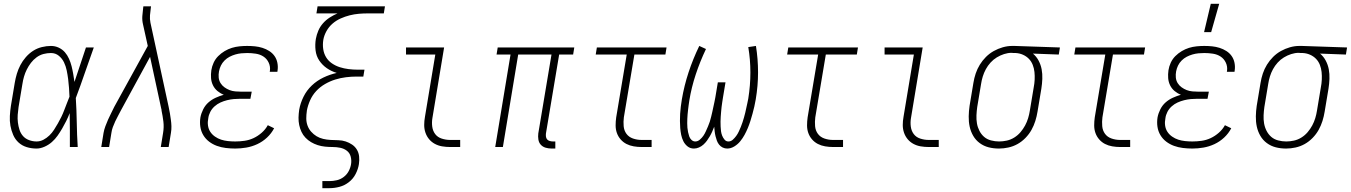

<svg xmlns="http://www.w3.org/2000/svg" viewBox="-20 -768 7057 1003"><path d="M171 8Q144 8 119.5 0.5Q95 -7 77 -23.5Q59 -40 49 -63Q39 -86 34.5 -111Q30 -136 31.5 -162.5Q33 -189 37 -215L57 -335Q61 -359 68 -382.5Q75 -406 86.5 -428Q98 -450 115 -469.5Q132 -489 153 -502.5Q174 -516 198.5 -522Q223 -528 246 -528Q268 -528 287 -519Q306 -510 319 -495Q332 -480 340.5 -461Q349 -442 354 -422Q359 -402 362.5 -381.5Q366 -361 369 -340Q384 -385 399 -430Q414 -475 429 -520H470Q446 -454 423.5 -388Q401 -322 376 -256Q380 -193 381 -128.5Q382 -64 386 0H345Q345 -44 345 -88Q345 -132 344 -177Q336 -156 326 -136Q316 -116 305 -97Q294 -78 281 -59.5Q268 -41 251 -26Q234 -11 212.5 -1.5Q191 8 171 8ZM171 -29Q190 -29 207 -38Q224 -47 238 -60.5Q252 -74 262.5 -90.5Q273 -107 282.5 -123.5Q292 -140 300.5 -157.5Q309 -175 315.5 -192.5Q322 -210 329 -227.5Q336 -245 343 -263Q342 -286 340.5 -309Q339 -332 336 -355Q333 -378 328.5 -400Q324 -422 314.5 -442Q305 -462 287.5 -476.5Q270 -491 246 -491Q227 -491 207.5 -486Q188 -481 171 -468.5Q154 -456 141.5 -439.5Q129 -423 120 -405Q111 -387 105.5 -368Q100 -349 97 -329L77 -209Q74 -189 72.5 -168.5Q71 -148 73.5 -128Q76 -108 82 -89.5Q88 -71 100.5 -57Q113 -43 132 -36Q151 -29 171 -29Z M509 0 521 -74Q524 -91 530.5 -108.5Q537 -126 544.5 -143Q552 -160 560.5 -176.5Q569 -193 577 -210L752 -528L727 -641Q722 -662 723.5 -684Q725 -706 728 -728L729 -735H769L768 -728Q765 -708 763.5 -688Q762 -668 766 -649L861 -210Q865 -193 867.5 -176.5Q870 -160 872.5 -143Q875 -126 875.5 -108.5Q876 -91 873 -74L861 0H820L832 -74Q837 -104 833.5 -133Q830 -162 824 -190V-191Q824 -194 823.5 -196.5Q823 -199 822 -202L764 -471L612 -192Q605 -178 597 -163.5Q589 -149 582 -134Q575 -119 569.5 -104Q564 -89 562 -74L550 0Z M1209 8Q1184 8 1159.5 5Q1135 2 1113 -6Q1091 -14 1072.5 -28Q1054 -42 1042 -62Q1030 -82 1026.5 -106Q1023 -130 1027 -155Q1031 -176 1041.5 -197Q1052 -218 1069 -233Q1086 -248 1107 -257.5Q1128 -267 1149 -273Q1131 -280 1116 -292.5Q1101 -305 1092.5 -322.5Q1084 -340 1082.5 -360Q1081 -380 1084 -401Q1087 -421 1096 -440.5Q1105 -460 1120 -475Q1135 -490 1153.5 -501Q1172 -512 1191.5 -518Q1211 -524 1231.5 -526Q1252 -528 1271 -528Q1292 -528 1312 -526Q1332 -524 1351 -518Q1370 -512 1386.5 -501.5Q1403 -491 1414 -475.5Q1425 -460 1429 -440Q1433 -420 1430 -400L1429 -393H1389L1390 -398Q1393 -421 1383.5 -441Q1374 -461 1356.5 -472.5Q1339 -484 1316.5 -487.5Q1294 -491 1271 -491Q1256 -491 1240.5 -489.5Q1225 -488 1209.5 -483.5Q1194 -479 1179.5 -471.5Q1165 -464 1153 -452Q1141 -440 1134 -425.5Q1127 -411 1124 -395Q1121 -379 1122.5 -363Q1124 -347 1132 -334Q1140 -321 1152.5 -312Q1165 -303 1179 -297.5Q1193 -292 1209.5 -290.5Q1226 -289 1242 -289H1295L1288 -252H1235Q1218 -252 1201 -250.5Q1184 -249 1166 -244.5Q1148 -240 1131.5 -232.5Q1115 -225 1101 -212.5Q1087 -200 1078.5 -183.5Q1070 -167 1068 -150Q1064 -131 1066.5 -112.5Q1069 -94 1078.5 -79.5Q1088 -65 1103 -54.5Q1118 -44 1135 -38.5Q1152 -33 1171 -31Q1190 -29 1209 -29Q1233 -29 1257.5 -32.5Q1282 -36 1304.5 -46.5Q1327 -57 1347 -74.5Q1367 -92 1379 -114L1412 -98Q1398 -71 1375 -49.5Q1352 -28 1324 -15Q1296 -2 1266.5 3Q1237 8 1209 8Z M1664 215V178H1701Q1720 178 1739.5 173.5Q1759 169 1775.5 156.5Q1792 144 1801.5 126Q1811 108 1814 89Q1817 69 1812 50Q1807 31 1792 19.5Q1777 8 1757.5 4Q1738 0 1718 0Q1698 0 1678 -2Q1658 -4 1639.5 -10Q1621 -16 1605 -25.5Q1589 -35 1576 -48.5Q1563 -62 1555 -79Q1547 -96 1543 -115Q1539 -134 1539.5 -154Q1540 -174 1543 -195Q1549 -229 1565.5 -262.5Q1582 -296 1609 -321.5Q1636 -347 1669.5 -363Q1703 -379 1739 -387Q1710 -396 1687 -412Q1664 -428 1648 -451.5Q1632 -475 1628.5 -505Q1625 -535 1630 -565Q1634 -587 1643 -608Q1652 -629 1667.5 -646.5Q1683 -664 1702.5 -676.5Q1722 -689 1743 -698H1633L1639 -735H1991L1985 -698H1901Q1878 -698 1854.5 -696Q1831 -694 1807 -688Q1783 -682 1759.5 -671.5Q1736 -661 1717 -644.5Q1698 -628 1685.5 -605.5Q1673 -583 1669 -560Q1665 -535 1668.5 -511.5Q1672 -488 1683.5 -469Q1695 -450 1714 -437Q1733 -424 1755 -417Q1777 -410 1801 -407Q1825 -404 1849 -404H1884L1878 -368H1843Q1815 -368 1787 -364.5Q1759 -361 1731.5 -352.5Q1704 -344 1678 -329Q1652 -314 1632 -292.5Q1612 -271 1600 -244Q1588 -217 1583 -190V-189Q1580 -169 1580 -149.5Q1580 -130 1586.5 -112Q1593 -94 1605.5 -80Q1618 -66 1633.5 -56.5Q1649 -47 1668 -42.5Q1687 -38 1707 -37Q1727 -36 1747.5 -35.5Q1768 -35 1786 -29Q1804 -23 1819.5 -12.5Q1835 -2 1844.5 14Q1854 30 1856 49.5Q1858 69 1855 89Q1851 115 1838 140.5Q1825 166 1802.5 183.5Q1780 201 1753.5 208Q1727 215 1701 215Z M2332 0Q2310 0 2289.5 -3.5Q2269 -7 2251.5 -16.5Q2234 -26 2221.5 -41Q2209 -56 2202.5 -75Q2196 -94 2196 -115Q2196 -136 2200 -158L2254 -483H2101V-520H2300L2239 -152Q2235 -129 2238 -106.5Q2241 -84 2253.5 -67.5Q2266 -51 2287.5 -44Q2309 -37 2331 -37H2384V0Z M2862 8Q2845 8 2830 3.5Q2815 -1 2805 -12Q2795 -23 2792.5 -39Q2790 -55 2792 -71L2861 -483H2687L2607 0H2567L2647 -483H2574L2580 -520H2980L2974 -483H2901L2832 -71Q2831 -63 2832 -54.5Q2833 -46 2838 -40Q2843 -34 2851.5 -31.5Q2860 -29 2869 -29H2881V8Z M3332 0Q3311 0 3290.5 -3.5Q3270 -7 3252.5 -16Q3235 -25 3222 -40Q3209 -55 3202.5 -73.5Q3196 -92 3196 -113Q3196 -134 3199 -155L3254 -483H3092L3098 -520H3462L3456 -483H3294L3239 -155Q3236 -132 3238 -109Q3240 -86 3252.5 -69Q3265 -52 3286.5 -44.5Q3308 -37 3331 -37H3384V0Z M3605 8Q3586 8 3572 -3Q3558 -14 3550 -30Q3542 -46 3538.5 -63.5Q3535 -81 3533.5 -99Q3532 -117 3532 -136Q3532 -155 3533 -173.5Q3534 -192 3536.5 -211Q3539 -230 3542 -249Q3554 -320 3577 -390Q3600 -460 3633 -528L3668 -512Q3637 -447 3614.5 -379Q3592 -311 3581 -243Q3579 -231 3577.5 -219Q3576 -207 3574.5 -195Q3573 -183 3572 -171Q3571 -159 3570.5 -147.5Q3570 -136 3570 -124Q3570 -112 3571 -100.5Q3572 -89 3574.5 -77.5Q3577 -66 3580.5 -55.5Q3584 -45 3592.5 -37Q3601 -29 3612 -29Q3625 -29 3636 -38.5Q3647 -48 3654.5 -59Q3662 -70 3667.5 -82.5Q3673 -95 3678.5 -107.5Q3684 -120 3688 -132.5Q3692 -145 3695 -158Q3698 -171 3701 -183.5Q3704 -196 3706.5 -209Q3709 -222 3712 -234.5Q3715 -247 3717 -260L3730 -338H3770L3757 -260Q3755 -247 3753 -234.5Q3751 -222 3749.5 -209Q3748 -196 3747 -183.5Q3746 -171 3745 -158Q3744 -145 3744 -132.5Q3744 -120 3744.5 -107.5Q3745 -95 3746.5 -83Q3748 -71 3752.5 -59.5Q3757 -48 3765 -38.5Q3773 -29 3785 -29Q3798 -29 3808 -38Q3818 -47 3826 -58Q3834 -69 3839.5 -81Q3845 -93 3850 -105Q3855 -117 3859 -129.5Q3863 -142 3866.5 -154Q3870 -166 3873 -178.5Q3876 -191 3878.5 -203.5Q3881 -216 3884 -228.5Q3887 -241 3889 -253Q3900 -322 3900 -389.5Q3900 -457 3889 -522L3929 -528Q3940 -460 3940 -390Q3940 -320 3928 -249Q3925 -230 3920.5 -211Q3916 -192 3911 -173.5Q3906 -155 3900 -136Q3894 -117 3886.5 -99Q3879 -81 3869.5 -63.5Q3860 -46 3847 -30Q3834 -14 3816 -3Q3798 8 3779 8Q3766 8 3755 2.5Q3744 -3 3736.5 -12.5Q3729 -22 3725 -33Q3721 -44 3718 -56Q3715 -68 3713.5 -80.5Q3712 -93 3711 -106Q3706 -93 3700.5 -80.5Q3695 -68 3688 -56Q3681 -44 3673 -33Q3665 -22 3654.5 -12.5Q3644 -3 3631 2.5Q3618 8 3605 8Z M4332 0Q4311 0 4290.5 -3.5Q4270 -7 4252.5 -16Q4235 -25 4222 -40Q4209 -55 4202.5 -73.5Q4196 -92 4196 -113Q4196 -134 4199 -155L4254 -483H4092L4098 -520H4462L4456 -483H4294L4239 -155Q4236 -132 4238 -109Q4240 -86 4252.5 -69Q4265 -52 4286.5 -44.5Q4308 -37 4331 -37H4384V0Z M4832 0Q4810 0 4789.5 -3.5Q4769 -7 4751.5 -16.5Q4734 -26 4721.5 -41Q4709 -56 4702.5 -75Q4696 -94 4696 -115Q4696 -136 4700 -158L4754 -483H4601V-520H4800L4739 -152Q4735 -129 4738 -106.5Q4741 -84 4753.5 -67.5Q4766 -51 4787.5 -44Q4809 -37 4831 -37H4884V0Z M5198 8Q5170 8 5144.5 1.5Q5119 -5 5098 -20.5Q5077 -36 5064 -58.5Q5051 -81 5045.5 -106.5Q5040 -132 5040.5 -160Q5041 -188 5045 -215L5065 -335Q5069 -360 5077 -384Q5085 -408 5098.5 -430Q5112 -452 5130.5 -470.5Q5149 -489 5171.5 -501.5Q5194 -514 5218.5 -521Q5243 -528 5267 -528H5281L5517 -520L5511 -483L5376 -488Q5394 -473 5405.5 -451.5Q5417 -430 5421.5 -406Q5426 -382 5425 -356Q5424 -330 5420 -305L5400 -185Q5396 -160 5388.5 -136Q5381 -112 5368.5 -89.5Q5356 -67 5337 -47.5Q5318 -28 5295.5 -15.5Q5273 -3 5248 2.5Q5223 8 5199 8ZM5199 -29Q5219 -29 5239.5 -33.5Q5260 -38 5278.5 -49.5Q5297 -61 5311 -77.5Q5325 -94 5335 -112.5Q5345 -131 5351 -151Q5357 -171 5360 -191L5380 -311Q5384 -331 5385 -351.5Q5386 -372 5384 -391.5Q5382 -411 5375 -429Q5368 -447 5355 -460.5Q5342 -474 5324 -482Q5306 -490 5286 -491H5275Q5272 -491 5269.5 -491.5Q5267 -492 5265 -492Q5245 -492 5225 -485.5Q5205 -479 5187 -468Q5169 -457 5154.5 -441Q5140 -425 5130 -406.5Q5120 -388 5114 -368.5Q5108 -349 5105 -329L5085 -209Q5082 -188 5081 -166Q5080 -144 5083.5 -123.5Q5087 -103 5096.5 -84.5Q5106 -66 5121 -53Q5136 -40 5157 -34.5Q5178 -29 5199 -29Z M5832 0Q5811 0 5790.5 -3.5Q5770 -7 5752.5 -16Q5735 -25 5722 -40Q5709 -55 5702.5 -73.5Q5696 -92 5696 -113Q5696 -134 5699 -155L5754 -483H5592L5598 -520H5962L5956 -483H5794L5739 -155Q5736 -132 5738 -109Q5740 -86 5752.5 -69Q5765 -52 5786.5 -44.5Q5808 -37 5831 -37H5884V0Z M6209 8Q6184 8 6159.5 5Q6135 2 6113 -6Q6091 -14 6072.5 -28Q6054 -42 6042 -62Q6030 -82 6026.5 -106Q6023 -130 6027 -155Q6031 -176 6041.5 -197Q6052 -218 6069 -233Q6086 -248 6107 -257.5Q6128 -267 6149 -273Q6131 -280 6116 -292.5Q6101 -305 6092.5 -322.5Q6084 -340 6082.5 -360Q6081 -380 6084 -401Q6087 -421 6096 -440.5Q6105 -460 6120 -475Q6135 -490 6153.5 -501Q6172 -512 6191.5 -518Q6211 -524 6231.5 -526Q6252 -528 6271 -528Q6292 -528 6312 -526Q6332 -524 6351 -518Q6370 -512 6386.5 -501.5Q6403 -491 6414 -475.5Q6425 -460 6429 -440Q6433 -420 6430 -400L6429 -393H6389L6390 -398Q6393 -421 6383.5 -441Q6374 -461 6356.5 -472.5Q6339 -484 6316.5 -487.5Q6294 -491 6271 -491Q6256 -491 6240.5 -489.5Q6225 -488 6209.5 -483.5Q6194 -479 6179.5 -471.5Q6165 -464 6153 -452Q6141 -440 6134 -425.5Q6127 -411 6124 -395Q6121 -379 6122.5 -363Q6124 -347 6132 -334Q6140 -321 6152.5 -312Q6165 -303 6179 -297.5Q6193 -292 6209.5 -290.5Q6226 -289 6242 -289H6295L6288 -252H6235Q6218 -252 6201 -250.5Q6184 -249 6166 -244.5Q6148 -240 6131.5 -232.5Q6115 -225 6101 -212.5Q6087 -200 6078.5 -183.5Q6070 -167 6068 -150Q6064 -131 6066.5 -112.5Q6069 -94 6078.5 -79.5Q6088 -65 6103 -54.5Q6118 -44 6135 -38.5Q6152 -33 6171 -31Q6190 -29 6209 -29Q6233 -29 6257.5 -32.5Q6282 -36 6304.5 -46.5Q6327 -57 6347 -74.5Q6367 -92 6379 -114L6412 -98Q6398 -71 6375 -49.5Q6352 -28 6324 -15Q6296 -2 6266.5 3Q6237 8 6209 8ZM6270 -600 6305 -748H6349L6307 -600Z M6698 8Q6670 8 6644.5 1.5Q6619 -5 6598 -20.5Q6577 -36 6564 -58.5Q6551 -81 6545.5 -106.5Q6540 -132 6540.5 -160Q6541 -188 6545 -215L6565 -335Q6569 -360 6577 -384Q6585 -408 6598.5 -430Q6612 -452 6630.5 -470.5Q6649 -489 6671.5 -501.5Q6694 -514 6718.5 -521Q6743 -528 6767 -528H6781L7017 -520L7011 -483L6876 -488Q6894 -473 6905.5 -451.5Q6917 -430 6921.5 -406Q6926 -382 6925 -356Q6924 -330 6920 -305L6900 -185Q6896 -160 6888.5 -136Q6881 -112 6868.5 -89.5Q6856 -67 6837 -47.5Q6818 -28 6795.5 -15.5Q6773 -3 6748 2.5Q6723 8 6699 8ZM6699 -29Q6719 -29 6739.5 -33.5Q6760 -38 6778.5 -49.5Q6797 -61 6811 -77.5Q6825 -94 6835 -112.5Q6845 -131 6851 -151Q6857 -171 6860 -191L6880 -311Q6884 -331 6885 -351.5Q6886 -372 6884 -391.5Q6882 -411 6875 -429Q6868 -447 6855 -460.5Q6842 -474 6824 -482Q6806 -490 6786 -491H6775Q6772 -491 6769.5 -491.5Q6767 -492 6765 -492Q6745 -492 6725 -485.5Q6705 -479 6687 -468Q6669 -457 6654.5 -441Q6640 -425 6630 -406.5Q6620 -388 6614 -368.5Q6608 -349 6605 -329L6585 -209Q6582 -188 6581 -166Q6580 -144 6583.5 -123.5Q6587 -103 6596.5 -84.5Q6606 -66 6621 -53Q6636 -40 6657 -34.5Q6678 -29 6699 -29Z"/></svg>

Font: Iosevka Curly Slab Extralight
Style: Italic
Weight: 200
Italic angle: -9°
Monospace: yes
Designer: Belleve Invis
Foundry: Belleve Invis
Version: Version 22.1.2; ttfautohint (v1.8.4)